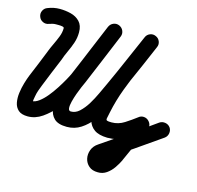

<svg xmlns="http://www.w3.org/2000/svg" viewBox="-138 -714 1117 1087"><g transform="rotate(15 420.5 -170.5)"><path d="M-15 -518Q-22 -536 -14 -553Q-6 -570 11 -576Q28 -583 45.5 -586.5Q63 -590 81 -590Q114 -590 146 -582Q178 -574 199 -552Q220 -530 220 -490Q220 -457 210 -427.5Q200 -398 186.5 -369.5Q173 -341 163 -311Q163 -311 162 -310Q162 -309 162 -309Q145 -268 128 -227Q111 -186 95 -145Q95 -145 95 -145Q95 -145 95 -145Q88 -128 82 -110.5Q76 -93 73 -75Q70 -62 69 -52Q69 -50 69.5 -44.5Q70 -39 70 -39Q69 -41 64 -43Q59 -45 62 -45Q82 -45 104 -61.5Q126 -78 147 -103.5Q168 -129 187 -158.5Q206 -188 220.5 -214Q235 -240 242 -256Q242 -256 242 -255Q241 -254 241 -254Q274 -331 306 -408Q338 -485 370 -562Q378 -580 395 -587Q412 -594 429 -587Q447 -579 454 -562Q461 -545 454 -528Q421 -451 389 -374Q357 -297 325 -220Q325 -220 324 -219Q324 -218 324 -218Q308 -183 281.5 -138Q255 -93 220.5 -51.5Q186 -10 146 17.5Q106 45 62 45Q25 45 6.5 28.5Q-12 12 -17 -14.5Q-22 -41 -18 -71.5Q-14 -102 -5.5 -130.5Q3 -159 11 -179Q11 -179 11 -179Q11 -179 11 -179Q28 -220 45 -261Q62 -302 78 -343Q78 -343 78 -342Q77 -340 77 -341Q86 -364 98 -389Q110 -414 120 -439.5Q130 -465 130 -490Q130 -496 120 -498Q110 -500 98.5 -500Q87 -500 81 -500Q71 -500 61.5 -497.5Q52 -495 43 -492Q25 -485 8 -493Q-9 -501 -15 -518ZM429 -587Q447 -579 454 -562Q461 -545 454 -528Q422 -451 390 -374Q358 -297 326 -221Q326 -221 325 -220Q325 -219 325 -219Q322 -213 313.5 -193.5Q305 -174 296 -149Q287 -124 281 -100Q275 -76 276.5 -60.5Q278 -45 291 -45Q318 -45 340 -65Q365 -88 384.5 -120Q404 -152 420 -186.5Q436 -221 450 -251Q485 -327 518.5 -404.5Q552 -482 586 -559Q586 -559 586 -559Q586 -559 586 -559Q593 -576 610.5 -583Q628 -590 645 -582Q662 -575 669 -557.5Q676 -540 668 -523Q643 -464 617.5 -405.5Q592 -347 566 -289Q551 -256 532.5 -212Q514 -168 491 -123.5Q468 -79 438.5 -40.5Q409 -2 372.5 21.5Q336 45 291 45Q240 45 216.5 22.5Q193 0 189.5 -36.5Q186 -73 194.5 -114Q203 -155 217 -193Q231 -231 243 -257Q243 -257 243 -256Q242 -255 242 -255Q274 -332 306 -409Q338 -486 370 -562Q378 -580 395 -587Q412 -594 429 -587ZM586 -559Q593 -576 610.5 -583Q628 -590 645 -582Q662 -575 669 -557.5Q676 -540 668 -523Q639 -456 607 -385Q575 -314 548 -242Q521 -170 506 -98Q501 -73 498.5 -62Q496 -51 502.5 -48Q509 -45 530 -45Q530 -45 529 -45Q529 -45 529 -45Q569 -45 603.5 -67Q638 -89 668 -112Q668 -112 668 -112Q668 -112 668 -112Q682 -124 700.5 -122Q719 -120 731 -105Q743 -91 741 -72.5Q739 -54 724 -42Q681 -8 633.5 18.5Q586 45 529 45Q529 45 529 45Q528 45 528 45Q478 44 451.5 25Q425 6 416.5 -25Q408 -56 413 -94Q418 -132 430 -171.5Q442 -211 456.5 -247Q471 -283 481 -309Q506 -372 532.5 -434.5Q559 -497 586 -559Q586 -559 586 -559Q586 -559 586 -559ZM655 -95Q663 -112 680.5 -119Q698 -126 714 -118Q731 -110 738 -92.5Q745 -75 737 -59Q714 -8 691 43Q668 94 645 145Q645 145 645 146Q645 146 645 146Q634 169 617.5 193Q601 217 578 233Q555 249 526 248Q526 248 526 248Q527 248 527 248Q494 248 474.5 231Q455 214 449.5 189Q444 164 453.5 138Q463 112 489 95Q489 95 489 95Q489 95 489 95Q489 95 489 95Q565 43 640.5 -8.5Q716 -60 791 -114Q791 -114 791 -114Q791 -114 791 -114Q806 -124 824.5 -121Q843 -118 854 -103Q864 -88 861 -69.5Q858 -51 843 -40Q768 13 692 65Q616 117 539 169Q539 169 539 169Q539 169 539 169Q539 169 539 169Q531 175 534 173Q537 171 534 162Q533 159 530 158Q529 158 527 158Q527 158 528 158Q528 158 528 158Q532 158 539.5 147.5Q547 137 554 125Q561 113 563 108Q563 108 563 108Q563 109 563 109Q586 58 609 7Q632 -44 655 -95Q655 -95 655 -95Q655 -95 655 -95Z"/></g></svg>

Font: FRB American Cursive Black
Style: Bold Italic
Weight: 900
Italic angle: -25°
Version: Version 2.0;Modular Font Editor K font №1